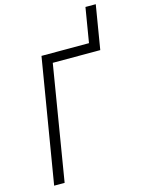

<svg xmlns="http://www.w3.org/2000/svg" viewBox="-137 -1018 815 1097"><g transform="rotate(-15 270.5 -470.0)"><path d="M43 0 165 -735H446L480 -940H541L498 -680H217L105 0Z"/></g></svg>

Font: Iosevka SS04 Light
Style: Italic
Weight: 300
Italic angle: -9°
Monospace: yes
Designer: Belleve Invis
Foundry: Belleve Invis
Version: Version 19.0.0; ttfautohint (v1.8.4)